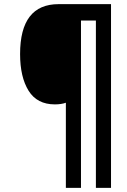

<svg xmlns="http://www.w3.org/2000/svg" viewBox="-20 -780 613 927"><path d="M371 127V-681H443V127H516V-760H263Q77 -760 77 -519Q77 -408 118 -342Q159 -276 245 -276Q276 -276 298 -284V127Z"/></svg>

Font: Noto Sans UI SemiCondensed
Style: Bold Italic
Weight: 700
Width: 4
Designer: Monotype Design Team
Foundry: Monotype Imaging Inc.
Version: 1.001